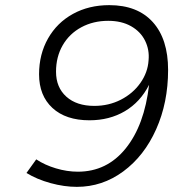

<svg xmlns="http://www.w3.org/2000/svg" viewBox="-20 -723 753 747"><path d="M283 -55Q396 -55 469 -145.5Q542 -236 560 -393Q526 -326 466 -290.5Q406 -255 328 -255Q236 -255 184 -303Q132 -351 132 -434Q132 -512 167 -573.5Q202 -635 264 -669Q326 -703 405 -703Q515 -703 574.5 -637Q634 -571 634 -451Q634 -324 587.5 -220Q541 -116 459.5 -56Q378 4 279 4Q230 4 177 -10.5Q124 -25 83 -50L121 -103Q154 -81 197.5 -68Q241 -55 283 -55ZM198 -444Q198 -383 238 -347Q278 -311 347 -311Q403 -311 450 -335Q497 -359 526 -400Q555 -441 558 -488Q562 -529 544.5 -564.5Q527 -600 490 -621Q453 -642 401 -642Q343 -642 296.5 -617Q250 -592 224 -547Q198 -502 198 -444Z"/></svg>

Font: TypoPRO Montserrat Alternates
Style: Italic
Weight: 300
Italic angle: -11.3°
Designer: Julieta Ulanovsky
Foundry: Julieta Ulanovsky
Version: Version 6.001